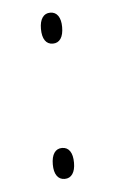

<svg xmlns="http://www.w3.org/2000/svg" viewBox="-38 -413 271 451"><g transform="rotate(-5 97.0 -188.0)"><path d="M97 -65Q85 -65 78.5 -55.5Q72 -46 72 -28Q72 -11 78.5 -1.5Q85 8 97 8Q109 8 115.5 -1.5Q122 -11 122 -28Q122 -46 115.5 -55.5Q109 -65 97 -65ZM97 -384Q85 -384 78.5 -374.5Q72 -365 72 -348Q72 -330 78.5 -320.5Q85 -311 97 -311Q109 -311 115.5 -320.5Q122 -330 122 -348Q122 -365 115.5 -374.5Q109 -384 97 -384Z"/></g></svg>

Font: Beiruti ExtraLight
Style: Regular
Weight: 250
Designer: Arlette Boutros
Foundry: Boutros
Version: Version 1.41